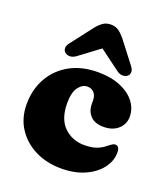

<svg xmlns="http://www.w3.org/2000/svg" viewBox="-138 -838 834 951"><g transform="rotate(20 279.0 -363.0)"><path d="M526.5 -342.5Q526.5 -304 497.8 -277.8Q469 -251.5 421 -251.5Q374.5 -251.5 351.2 -276.2Q328 -301 328 -339.5V-355.5Q328 -382 314.5 -397Q301 -412 279 -412Q252.5 -412 232.2 -384.8Q212 -357.5 212 -301.5Q212 -218 255 -176Q298 -134 362.5 -134Q395 -134 420.2 -141.5Q445.5 -149 470.5 -169Q485.5 -181 493 -185.2Q500.5 -189.5 507.5 -189.5Q529.5 -188.5 529.5 -155Q529.5 -110.5 499.8 -71.8Q470 -33 417 -9.5Q364 14 294 14Q217.5 14 156.8 -16.2Q96 -46.5 60.5 -100.8Q25 -155 25 -227.5Q25 -305 59.2 -366Q93.5 -427 156.2 -462Q219 -497 304.5 -497Q373 -497 422.8 -476.2Q472.5 -455.5 499.5 -420.5Q526.5 -385.5 526.5 -342.5ZM449 -532.5Q439 -523.5 423 -523.2Q407 -523 390.5 -535.5L283.5 -615L177 -535.5Q160 -523 144 -523.2Q128 -523.5 118 -532.5Q109.5 -540 109 -553.5Q108.5 -567 122 -583.5L209 -696.5Q226 -717.5 242.8 -729Q259.5 -740.5 283.5 -740.5Q307.5 -740.5 324 -729Q340.5 -717.5 358 -696.5L445 -583.5Q458.5 -567 458 -553.5Q457.5 -540 449 -532.5Z"/></g></svg>

Font: Fraunces 9pt Soft Black
Style: Regular
Weight: 900
Version: Version 1.000;[b76b70a41]